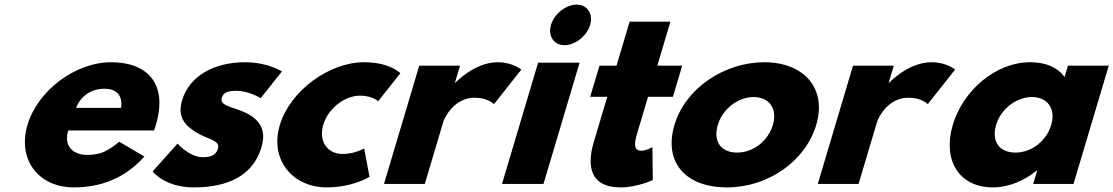

<svg xmlns="http://www.w3.org/2000/svg" viewBox="-20 -798 4830 833"><path d="M648.1 -232C650.9 -238 654.1 -249 656.2 -256C709.8 -436 618.2 -528 462.2 -528C307.2 -528 143.9 -406 99.2 -256C54.9 -107 145.5 15 300.5 15C414.5 15 519.6 -22 606.4 -119L497.5 -183C440.8 -137 412.5 -126 355.5 -126C310.5 -126 252.6 -153 276.1 -232ZM310.3 -330C327.3 -377 372 -413 433 -413C485 -413 513.3 -384 505.3 -330Z M1043.2 -528C908.2 -528 801.4 -468 770.1 -363C747.2 -286 788.4 -250 832.4 -223C881.5 -193 936.6 -190 925.6 -153C915.4 -119 884.5 -116 859.5 -116C802.5 -116 750.1 -175 750.1 -175L642.1 -54C642.1 -54 695.5 15 819.5 15C924.5 15 1069.7 -9 1114.6 -160C1145.9 -265 1069.2 -303 1007.5 -324C967.6 -338 934 -346 942.1 -373C949.2 -397 967.3 -404 1006.3 -404C1060.3 -404 1110.8 -372 1110.8 -372L1203.3 -488C1203.3 -488 1142.2 -528 1043.2 -528Z M1542 -383C1595 -383 1620.9 -359 1620.9 -359L1716.9 -480C1716.9 -480 1673.2 -528 1559.2 -528C1410.2 -528 1238.9 -406 1193.9 -255C1149.3 -105 1249.5 15 1397.5 15C1511.5 15 1583.2 -31 1583.2 -31L1559.9 -154C1559.9 -154 1519.7 -130 1466.7 -130C1399.7 -130 1361.4 -186 1382.5 -257C1403.4 -327 1475 -383 1542 -383Z M1646 0H1823L1903.4 -270C1907.3 -283 1947.4 -374 2039.4 -374C2098.4 -374 2123 -346 2123 -346L2241.7 -496C2241.7 -496 2205.2 -528 2139.2 -528C2038.2 -528 1955.7 -439 1955.7 -439H1953.7L1975.8 -513H1798.8Z M2158 0H2338L2494.6 -526H2314.6ZM2370.5 -690C2356.2 -642 2383.3 -602 2429.3 -602C2475.3 -602 2526.2 -642 2540.5 -690C2554.7 -738 2527.7 -778 2481.7 -778C2435.7 -778 2384.7 -738 2370.5 -690Z M2654.8 -513H2580.8L2540.6 -378H2614.6L2555.9 -181C2528.8 -90 2531.5 15 2672.5 15C2745.5 15 2812.1 -17 2812.1 -17L2810.6 -160C2810.6 -160 2784.9 -144 2761.9 -144C2733.9 -144 2728.7 -167 2743 -215L2791.6 -378H2899.6L2939.8 -513H2831.8L2888.6 -704H2711.6Z M2906.2 -256C2859.2 -98 2949.5 15 3134.5 15C3311.5 15 3474.2 -98 3521.2 -256C3568.9 -416 3466.2 -528 3296.2 -528C3123.2 -528 2953.9 -416 2906.2 -256ZM3094.2 -256C3115.4 -327 3183.3 -377 3250.3 -377C3316.3 -377 3354.4 -327 3333.2 -256C3312.4 -186 3247.5 -136 3178.5 -136C3106.5 -136 3073.4 -186 3094.2 -256Z M3528 0H3705L3785.4 -270C3789.3 -283 3829.4 -374 3921.4 -374C3980.4 -374 4005 -346 4005 -346L4123.7 -496C4123.7 -496 4087.2 -528 4021.2 -528C3920.2 -528 3837.7 -439 3837.7 -439H3835.7L3857.8 -513H3680.8Z M4113.7 -256C4069.1 -106 4138 15 4288 15C4358 15 4427.3 -16 4477.8 -58H4479.8L4462.5 0H4637.5L4790.3 -513H4613.3L4598.7 -464C4568.9 -505 4518.7 -528 4449.7 -528C4299.7 -528 4158.4 -406 4113.7 -256ZM4301.7 -256C4322.9 -327 4390.8 -377 4457.8 -377C4523.8 -377 4561.9 -327 4540.7 -256C4519.9 -186 4455 -136 4386 -136C4314 -136 4280.9 -186 4301.7 -256Z"/></svg>

Font: Hussar
Style: BdOblThree
Weight: 700
Foundry: Cannot Into Space Fonts
Version: Version 2.00